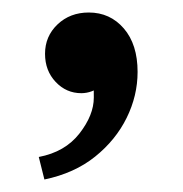

<svg xmlns="http://www.w3.org/2000/svg" viewBox="-20 -141 293 307"><path d="M51 146 42 110Q84 102 107 72.5Q130 43 130 15Q130 -5 129.5 -15.5Q129 -26 126 -33Q131 -33 142.5 -33Q154 -33 158 -33Q158 -16 142.5 -4Q127 8 110 8Q86 8 69 -10Q52 -28 52 -55Q52 -83 72 -102Q92 -121 122 -121Q156 -121 178 -95.5Q200 -70 200 -26Q200 12 182.5 47.5Q165 83 132 109.5Q99 136 51 146Z"/></svg>

Font: Lisu Bosa Medium
Style: Regular
Weight: 500
Designer: David Morse, Annie Olsen, Victor Gaultney, Frank Grießhammer (Latin)
Foundry: SIL International
Version: Version 2.000